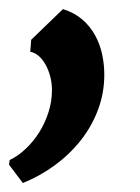

<svg xmlns="http://www.w3.org/2000/svg" viewBox="-26 -158 311 428"><path d="M43.5 -69.3 114.3 -137.7Q139.6 -129.9 157.5 -114.5Q175.3 -99.1 186 -79.3Q196.8 -59.6 201.7 -36.9Q206.5 -14.2 206.5 8.3Q206.5 49.3 192.6 86.4Q178.7 123.5 154.3 154.5Q129.9 185.5 96.7 210Q63.5 234.4 24.9 250L-5.9 209L-4.4 198.7Q14.2 189.9 31.2 173.8Q48.3 157.7 61.3 137.2Q74.2 116.7 82 92.5Q89.8 68.4 89.8 43Q89.8 26.9 85.9 12.2Q82 -2.4 75.4 -14.2Q68.8 -25.9 60.1 -33.4Q51.3 -41 41.5 -42.5Z"/></svg>

Font: Merriweather Bold
Style: Italic
Weight: 700
Italic angle: -7°
Designer: Eben Sorkin ( eben@eyebytes.com )
Foundry: Eben Sorkin ( eben@eyebytes.com )
Version: Version 1.5; ttfautohint (v0.97) -l 13 -r 13 -G 200 -x 24 -f